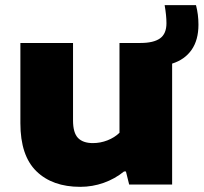

<svg xmlns="http://www.w3.org/2000/svg" viewBox="-20 -715 789 744"><path d="M647 -468.5V0H480.5L468 -50.5H460.5Q425.5 -22 381.8 -6.5Q338 9 291 9Q183 9 121 -51.5Q59 -112 59 -237.5V-548.5H263V-248.5Q263 -200.5 282.2 -180.5Q301.5 -160.5 340 -160.5Q369 -160.5 396.5 -171.2Q424 -182 443 -200.5V-548.5H524.5Q575 -548.5 600 -566.2Q625 -584 625 -625Q625 -655 618 -695H739.5Q749 -659 749 -619.5Q749 -560 722.5 -522Q696 -484 647 -468.5Z"/></svg>

Font: Encode Sans Expanded ExtraBold
Style: Regular
Weight: 800
Width: 7
Designer: Multiple Designers
Foundry: Impallari Type
Version: Version 2.000